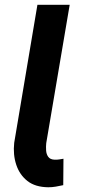

<svg xmlns="http://www.w3.org/2000/svg" viewBox="-20 -770 354 799"><path d="M270 -750 172.4 -174.3Q170.9 -159.7 171.9 -144Q172.9 -128.4 180.7 -117.4Q188.5 -106.4 206.5 -105.5Q216.3 -105 225.6 -106.4Q234.9 -107.9 244.1 -109.4L243.2 0.5Q228 3.9 212.4 6.6Q196.8 9.3 181.2 9.3Q127 8.8 94.2 -16.8Q61.5 -42.5 47.6 -84.5Q33.7 -126.5 39.1 -175.8L135.7 -750Z"/></svg>

Font: Roboto Condensed
Style: Bold Italic
Weight: 700
Italic angle: -12°
Designer: Christian Robertson
Foundry: Google
Version: Version 3.0